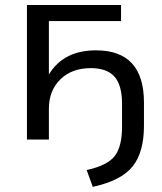

<svg xmlns="http://www.w3.org/2000/svg" viewBox="-20 -559 647 769"><path d="M327.1 122.1Q411.1 103.5 439.9 65.4Q468.8 27.3 468.8 -51.8V-143.6Q468.8 -217.8 438.5 -252Q408.2 -286.1 343.8 -286.1Q267.6 -286.1 221.7 -241.2Q175.8 -196.3 175.8 -123V0H87.9V-539.1H464.8V-474.6H175.8V-260.7Q234.4 -357.4 364.3 -357.4Q556.6 -357.4 556.6 -148.4V-54.7Q556.6 49.8 511.7 106.9Q466.8 164.1 351.6 189.5Z"/></svg>

Font: Min Sans
Style: Regular
Weight: 400
Designer: Jinseong-Kim, NotoSansCJK, Nunito
Foundry: Jinseong-Kim
Version: Version 1.400;Glyphs 3.1.2 (3151)